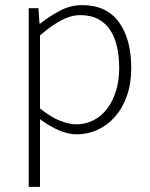

<svg xmlns="http://www.w3.org/2000/svg" viewBox="-20 -512 584 749"><path d="M92 217V-480H130L134 -420H137Q172 -448 213.5 -470Q255 -492 300 -492Q396 -492 444 -425.5Q492 -359 492 -247Q492 -186 475 -138Q458 -90 428.5 -56.5Q399 -23 360.5 -5.5Q322 12 280 12Q246 12 210 -3.5Q174 -19 136 -47V217ZM278 -27Q314 -27 345 -43Q376 -59 398 -88Q420 -117 432.5 -157.5Q445 -198 445 -247Q445 -291 436.5 -329Q428 -367 410 -394.5Q392 -422 363 -437.5Q334 -453 293 -453Q257 -453 218.5 -432.5Q180 -412 136 -374V-89Q178 -55 214 -41Q250 -27 278 -27Z"/></svg>

Font: Giro Light
Style: Regular
Weight: 300
Designer: Paul D. Hunt
Foundry: Adobe Systems Incorporated
Version: Version 1.000;PS 1.0;hotconv 1.0.88;makeotf.lib2.5.647800